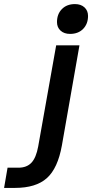

<svg xmlns="http://www.w3.org/2000/svg" viewBox="-139 -721 451 940"><path d="M140 -613Q140 -652 164 -676.5Q188 -701 228 -701Q257 -701 274.5 -685Q292 -669 292 -643Q292 -604 268 -579.5Q244 -555 204 -555Q175 -555 157.5 -571Q140 -587 140 -613ZM-102 100H-49Q-8 100 15 75.5Q38 51 48 -4L136 -499H250L164 -9Q144 103 90.5 151Q37 199 -66 199H-119Z"/></svg>

Font: Bai Jamjuree SemiBold
Style: Italic
Weight: 600
Italic angle: -10°
Version: Version 1.000; ttfautohint (v1.6)